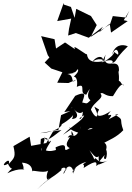

<svg xmlns="http://www.w3.org/2000/svg" viewBox="-20 -1182 897 1302"><path d="M383 -147C397 -197 348 -143 291 -162C303 -202 360 -259 296 -206C323 -191 316 -273 257 -239C248 -153 274 -204 259 -158C254 -172 293 -227 279 -259C291 -221 304 -227 397 -300L340 -291L294 -212L191 -193L181 -255L71 -191C88 -117 78 -113 40 -70C56 -135 -39 -32 34 -71C66 -3 83 -72 30 -7C113 -49 162 -28 139 -30C129 -33 152 -30 129 -79C229 -73 187 18 200 -24C235 -24 318 4 318 -52C270 45 320 46 308 30C340 33 333 5 234 100C307 25 325 34 397 -29C385 -46 451 -63 413 -5C395 0 471 -90 412 -9C443 -89 484 -42 476 -3C507 -89 521 -86 466 -6C468 -13 488 -63 566 -85C520 -52 560 -82 547 -43C650 -110 633 -72 633 -56C670 -85 610 -43 711 -93C636 -59 631 -133 620 -100C609 -130 596 -145 587 -162C636 -105 636 -94 688 -174C663 -169 640 -136 652 -86C727 -176 661 -100 697 -104C719 -148 688 -218 682 -135C734 -205 670 -231 674 -207C722 -234 771 -251 816 -299C785 -382 826 -364 761 -403C815 -421 752 -392 717 -373C770 -439 676 -365 731 -429C677 -392 616 -376 652 -439C596 -475 630 -449 624 -447C664 -374 619 -362 579 -483C576 -434 549 -395 592 -403C584 -484 697 -511 661 -547C678 -563 691 -527 746 -530C780 -588 810 -626 820 -602C795 -615 807 -624 786 -634C793 -730 750 -752 786 -694C795 -793 714 -722 693 -768C798 -835 723 -845 780 -811C789 -820 771 -882 739 -810C758 -878 808 -885 847 -868C737 -762 790 -770 718 -745C754 -744 766 -799 670 -759C706 -826 697 -829 687 -767C667 -797 591 -773 598 -739C606 -789 679 -823 681 -767C574 -746 573 -800 569 -815C525 -812 509 -800 572 -809C509 -849 471 -882 489 -848L421 -894L360 -853L350 -916L259 -937L304 -808L315 -792L283 -758L328 -717L403 -692L368 -621L444 -619L496 -641C454 -604 491 -673 437 -680C534 -696 430 -673 491 -694C544 -751 516 -737 476 -754C535 -703 504 -690 480 -661C492 -665 510 -644 501 -593C571 -626 510 -545 565 -540C592 -595 610 -588 598 -593C542 -505 618 -491 597 -506C557 -464 577 -488 508 -489C415 -398 477 -485 538 -474C528 -498 598 -581 490 -532L416 -422L457 -429L394 -401L376 -301L251 -279C348 -283 403 -325 398 -339C496 -396 477 -427 472 -382C446 -370 545 -369 481 -442C535 -378 564 -452 541 -452C551 -347 481 -369 551 -400C538 -362 480 -340 407 -268C459 -305 475 -305 450 -319C464 -283 552 -283 552 -255C550 -265 576 -329 609 -309C550 -299 508 -274 530 -327C515 -260 455 -233 466 -294C499 -225 463 -295 439 -248C487 -272 394 -203 453 -178C382 -130 471 -234 357 -183L368 -98ZM819 -1045 857 -1109 835 -1063 745 -1073 726 -1017 595 -932 636 -1012 597 -1073 497 -1122 486 -1061 461 -1135 413 -1151 412 -1162 368 -1039 463 -1056 448 -987 442 -941 494 -958 582 -926 678 -1001 652 -963 724 -1021 733 -961 846 -1039Z"/></svg>

Font: Hussar Lance
Style: Italic
Weight: 700
Foundry: Cannot Into Space Fonts, PlusOne Fonts
Version: Version 2.27